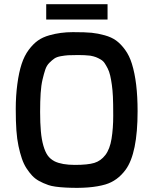

<svg xmlns="http://www.w3.org/2000/svg" viewBox="-20 -890 712 914"><path d="M215 -722Q267 -737 327 -737Q387 -737 416.5 -734Q446 -731 478.5 -722Q511 -713 533 -697Q555 -681 575.5 -653Q596 -625 608 -586Q635 -499 635 -361Q635 -160 578 -82Q539 -29 482 -12Q411 9 294 3Q236 0 210.5 -9Q185 -18 166 -28.5Q147 -39 133 -54Q119 -69 106 -89Q93 -109 84 -135.5Q75 -162 68 -195Q61 -228 58 -269.5Q55 -311 55 -372Q55 -433 62.5 -489.5Q70 -546 83 -585.5Q96 -625 117 -653Q138 -681 160.5 -697Q183 -713 215 -722ZM240 -122Q275 -105 336.5 -105Q398 -105 429 -114.5Q460 -124 481.5 -152Q503 -180 511 -229.5Q519 -279 519 -339Q519 -399 517.5 -430Q516 -461 512.5 -486Q509 -511 504.5 -530.5Q500 -550 492.5 -564.5Q485 -579 478 -589.5Q471 -600 459 -607Q447 -614 436.5 -618Q426 -622 410 -625Q384 -628 352 -628Q320 -628 304.5 -627Q289 -626 269.5 -622.5Q250 -619 239 -611.5Q228 -604 215 -591Q202 -578 195.5 -558.5Q189 -539 182.5 -511.5Q176 -484 173.5 -446.5Q171 -409 171 -357Q171 -305 174.5 -265.5Q178 -226 186.5 -196.5Q195 -167 207 -150Q219 -133 240 -122ZM200 -797V-870H492V-797Z"/></svg>

Font: Exo
Style: DemiBold
Weight: 600
Designer: Natanael Gama
Version: Version 1.00